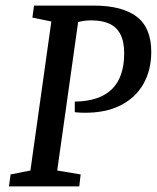

<svg xmlns="http://www.w3.org/2000/svg" viewBox="-20 -668 562 688"><path d="M12 0 18 -43 89 -57 164 -591 96 -605 102 -648H316Q417 -648 469.5 -608.5Q522 -569 522 -482Q522 -417 494 -367.5Q466 -318 412 -290.5Q358 -263 280 -264Q273 -264 264.5 -264.5Q256 -265 248 -266V-304Q425 -306 425 -477Q425 -520 411 -546Q397 -572 371 -583.5Q345 -595 307 -595Q282 -595 260 -589L185 -57L269 -43L264 0Z"/></svg>

Font: Faustina Medium
Style: Italic
Weight: 500
Italic angle: -8°
Designer: Alfonso Garcia
Foundry: http://www.omnibus-type.com
Version: Version 1.200